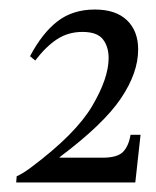

<svg xmlns="http://www.w3.org/2000/svg" viewBox="-20 -753 327 403"><path d="M14 -370 15 -383Q20 -385 29 -390.5Q38 -396 47 -403Q139 -472 173.5 -530.5Q208 -589 208 -631Q208 -655 196 -670.5Q184 -686 153 -686Q123 -686 99.5 -670.5Q76 -655 54 -626L43 -635Q69 -684 101 -708.5Q133 -733 179 -733Q223 -733 246.5 -710.5Q270 -688 270 -649Q270 -600 233.5 -546Q197 -492 105 -423V-422H195Q226 -422 238 -434Q250 -446 254 -470H275L264 -370Z"/></svg>

Font: Bona Nova
Style: Italic
Weight: 400
Italic angle: -4°
Designer: Mateusz Machalski
Foundry: Capitalics
Version: Version 4.001; ttfautohint (v1.8.3)